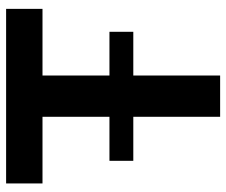

<svg xmlns="http://www.w3.org/2000/svg" viewBox="-76 -664 740 628"><g transform="rotate(-90 294.0 -350.0)"><path d="M579 -581H361V-362H504V-284H361V0H226V-284H82V-362H226V-581H8V-700H579Z"/></g></svg>

Font: Montserrat arm2 Medium
Style: Regular
Weight: 500
Designer: Julieta Ulanovsky
Foundry: Julieta Ulanovsky
Version: Version 6.000